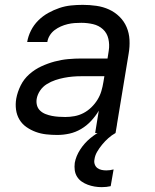

<svg xmlns="http://www.w3.org/2000/svg" viewBox="-20 -548 640 791"><path d="M216 8Q193 8 170.5 5.5Q148 3 127.5 -4.5Q107 -12 89 -24.5Q71 -37 60 -55.5Q49 -74 46 -96.5Q43 -119 47 -142Q52 -169 65 -195.5Q78 -222 100.5 -242Q123 -262 150 -274.5Q177 -287 205 -294.5Q233 -302 261 -304.5Q289 -307 316 -307H423L428 -339Q432 -364 426.5 -388Q421 -412 404 -427.5Q387 -443 363.5 -448.5Q340 -454 315 -454Q301 -454 287 -453Q273 -452 258.5 -448.5Q244 -445 230.5 -439Q217 -433 205 -424Q193 -415 185 -402Q177 -389 175 -375H92Q96 -399 107.5 -422Q119 -445 137.5 -463.5Q156 -482 178.5 -494.5Q201 -507 224.5 -515Q248 -523 272.5 -525.5Q297 -528 321 -528Q349 -528 377 -524Q405 -520 429 -509Q453 -498 472 -479.5Q491 -461 501.5 -436.5Q512 -412 513.5 -384Q515 -356 510 -327L456 0H372L387 -92Q374 -70 355.5 -50Q337 -30 314 -16.5Q291 -3 266 2.5Q241 8 216 8ZM249 -66Q268 -66 287 -69.5Q306 -73 323.5 -82Q341 -91 356 -105.5Q371 -120 381.5 -137Q392 -154 397.5 -172.5Q403 -191 406 -210L410 -234H315Q297 -234 279.5 -232.5Q262 -231 244 -227.5Q226 -224 208 -218Q190 -212 173 -201.5Q156 -191 145 -174.5Q134 -158 131 -140Q129 -126 132.5 -113.5Q136 -101 145.5 -92Q155 -83 168 -78Q181 -73 194 -70.5Q207 -68 221 -67Q235 -66 249 -66ZM399 223Q384 223 369.5 220.5Q355 218 341.5 213Q328 208 316.5 200Q305 192 297.5 180Q290 168 288 153.5Q286 139 288 123Q293 95 310.5 68Q328 41 352.5 21Q377 1 404.5 -13Q432 -27 462 -35L456 0Q440 9 426.5 21Q413 33 401 47.5Q389 62 380 77.5Q371 93 369 110Q367 120 370.5 129.5Q374 139 381.5 144.5Q389 150 398.5 152Q408 154 418 154Q425 154 433 153Q441 152 448 150L436 219Q427 221 418 222Q409 223 399 223Z"/></svg>

Font: Iosevka Aile Oblique
Style: Regular
Weight: 400
Italic angle: -9°
Designer: Belleve Invis
Foundry: Belleve Invis
Version: Version 31.1.0; ttfautohint (v1.8.4)